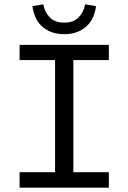

<svg xmlns="http://www.w3.org/2000/svg" viewBox="-20 -862 590 882"><path d="M70 -71V0H480V-71H317V-586H480V-656H70V-586H233V-71ZM129 -834Q132 -808 142 -784.5Q152 -761 170 -743.5Q188 -726 214 -715.5Q240 -705 275 -705Q310 -705 336 -715.5Q362 -726 380 -743.5Q398 -761 408 -784.5Q418 -808 421 -834L371 -842Q365 -807 341.5 -782.5Q318 -758 275 -758Q232 -758 208.5 -782.5Q185 -807 179 -842Z"/></svg>

Font: Codetta
Style: Regular
Weight: 400
Italic angle: -11°
Designer: Ulrich Proeller
Foundry: PROSA GmbH
Version: Version 2.00;September 29, 2018;FontCreator 11.5.0.2427 64-b